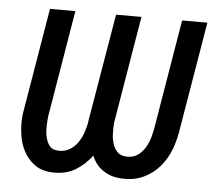

<svg xmlns="http://www.w3.org/2000/svg" viewBox="-44 -576 724 636"><g transform="rotate(5 318.0 -258.5)"><path d="M561 -172.9 620.6 -528.3H536.6L477.1 -171.9C475.6 -160.6 472.7 -148.4 469.2 -135.3C465.8 -122.1 460.4 -110.4 454.1 -99.6C447.3 -88.4 439 -79.6 429.2 -72.8C418.9 -65.4 406.7 -62.5 392.6 -63C378.9 -63.5 368.7 -67.4 361.3 -75.2C354 -83 348.6 -92.3 345.7 -103.5C342.3 -114.3 340.8 -126 340.8 -138.7C340.3 -150.9 340.8 -162.1 341.8 -171.9L401.4 -528.3H316.9L256.8 -171.9C255.4 -159.7 252.4 -147 248 -133.8C243.7 -120.6 237.8 -108.4 230.5 -97.7C223.1 -86.9 213.9 -78.1 203.1 -71.8C191.9 -64.9 179.2 -62 164.1 -63C151.4 -63.5 142.1 -67.9 135.7 -76.2C129.4 -84.5 125.5 -94.2 123 -105.5C120.6 -116.7 119.6 -128.9 120.1 -141.1C120.6 -153.3 121.1 -163.6 122.1 -171.9L181.6 -528.3H97.2L37.6 -172.4C35.2 -150.9 35.6 -129.4 38.6 -107.9C41 -86.4 47.4 -66.9 56.6 -49.8C65.9 -32.2 78.6 -18.1 94.7 -6.8C110.8 4.9 131.8 10.3 156.7 10.7C183.6 11.2 207.5 5.4 228 -6.8C248.5 -19 266.6 -35.6 282.7 -56.6C291.5 -34.7 304.7 -18.6 322.8 -7.3C340.8 4.4 361.3 10.3 384.8 10.7C412.1 11.7 436 7.3 456.5 -2.9C477.1 -12.7 494.6 -26.4 509.3 -43.5C523.4 -60.5 535.2 -80.1 543.5 -102.5C551.8 -125 557.6 -148.4 561 -172.9Z"/></g></svg>

Font: Roboto Condensed
Style: Italic
Weight: 400
Designer: Google
Version: Version 1.000;PS 001.000;hotconv 1.0.88;makeotf.lib2.5.64775